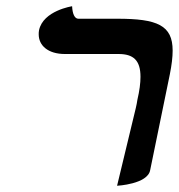

<svg xmlns="http://www.w3.org/2000/svg" viewBox="-20 -582 573 615"><path d="M355 13C355 13 453 8 461 -37L524 -344C530 -374 533 -399 533 -420C533 -501 484 -522 356 -522H231C219 -522 212 -538 211 -562C211 -562 118 -548 105 -485C104 -480 104 -476 104 -472C104 -436 134 -409 188 -409H360C407 -409 430 -389 430 -336C430 -316 427 -292 420 -262C419 -254 417 -245 415 -236Z"/></svg>

Font: Linux Libertine O
Style: Bold Italic
Weight: 700
Italic angle: -11.5°
Designer: Philipp H. Poll
Foundry: Philipp H. Poll
Version: Version 4.1.0